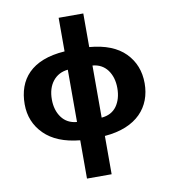

<svg xmlns="http://www.w3.org/2000/svg" viewBox="-104 -848 1041 1176"><g transform="rotate(-10 417.0 -260.0)"><path d="M494.1 240.2V2C695.8 -13.7 790 -127 790 -273.9C790 -349.6 765.1 -412.6 715.8 -462.9C666 -513.2 592.3 -542.5 494.1 -550.8V-759.8H340.8V-550.8C132.8 -537.1 43.9 -428.2 43.9 -273.9C43.9 -200.2 69.3 -138.2 119.6 -87.9C169.9 -37.6 243.7 -7.3 340.8 2V240.2ZM340.8 -111.8C299.3 -115.2 268.1 -132.3 246.1 -162.1C224.1 -191.9 212.9 -229.5 212.9 -273.9C212.9 -320.8 224.6 -358.9 247.6 -387.7C270.5 -416.5 301.8 -433.1 340.8 -437ZM494.1 -436C533.7 -432.6 564.5 -416 586.9 -386.2C608.9 -356 620.1 -318.4 620.1 -273.9C620.1 -228.5 609.4 -191.4 588.4 -161.6C566.9 -131.8 535.6 -115.2 494.1 -111.8Z"/></g></svg>

Font: Noto Reveo Sans
Style: Regular
Weight: 800
Designer: Monotype Design Team
Foundry: Monotype Imaging Inc.
Version: Version 2.007